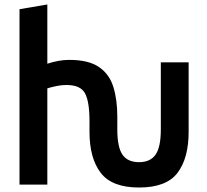

<svg xmlns="http://www.w3.org/2000/svg" viewBox="-20 -811 922 856"><path d="M503 -291Q503 -366 485.5 -423Q468 -480 421.5 -512Q375 -544 289 -544Q264 -544 240 -539.5Q216 -535 191 -527V-791L67 -770V12H191V-417Q199 -420 225.5 -426Q252 -432 277 -432Q339 -432 359 -395Q379 -358 379 -271V-223Q379 -106 429 -40.5Q479 25 600 25Q722 25 771.5 -40.5Q821 -106 821 -223V-533H697V-234Q697 -155 673.5 -121.5Q650 -88 600 -88Q549 -88 526 -121.5Q503 -155 503 -234Z"/></svg>

Font: Repo DemiBold
Style: Regular
Weight: 600
Designer: Stefan Peev
Foundry: Context Ltd
Version: Version 1.502